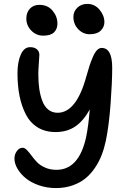

<svg xmlns="http://www.w3.org/2000/svg" viewBox="-20 -980 662 986"><path d="M440.9 -804.2Q406.2 -804.2 381.6 -830.3Q356.9 -856.4 356.9 -893.1Q356.9 -921.4 377.4 -940.7Q397.9 -960 428.2 -960Q466.3 -960 491.2 -930.2Q516.1 -900.4 516.1 -866.2Q516.1 -841.3 497.3 -822.8Q478.5 -804.2 440.9 -804.2ZM202.1 -796.9Q166 -796.9 140.6 -823Q115.2 -849.1 115.2 -884.8Q115.2 -916 133.5 -935.5Q151.9 -955.1 182.1 -955.1Q225.1 -955.1 250 -925.3Q274.9 -895.5 274.9 -858.9Q274.9 -830.6 257.3 -813.7Q239.7 -796.9 202.1 -796.9ZM54.2 -166Q54.2 -187 66.4 -204.1Q78.6 -221.2 96.2 -221.2Q106.9 -221.2 118.2 -209.5Q129.4 -197.8 141.6 -181.2Q153.8 -164.6 169.4 -147.9Q185.1 -131.3 211.2 -119.6Q237.3 -107.9 270 -107.9Q384.8 -107.9 421.9 -273.9Q434.1 -332 440.9 -418Q409.2 -359.9 366.9 -330.8Q324.7 -301.8 265.1 -301.8Q212.4 -301.8 173.6 -325.7Q134.8 -349.6 112.8 -392.3Q90.8 -435.1 80.3 -487.5Q69.8 -540 69.8 -604Q69.8 -661.6 86.7 -699.7Q103.5 -737.8 134.8 -737.8Q157.2 -737.8 169.7 -726.8Q182.1 -715.8 182.1 -698.2Q182.1 -688.5 179.4 -654.8Q176.8 -621.1 176.8 -599.1Q176.8 -558.1 181.6 -524.4Q186.5 -490.7 197.3 -461.9Q208 -433.1 228 -417Q248 -400.9 275.9 -400.9Q372.6 -400.9 423.8 -588.9Q433.1 -621.6 439.9 -642.8Q446.8 -664.1 456.8 -687.3Q466.8 -710.4 478 -722.2Q489.3 -733.9 502 -733.9Q556.2 -733.9 556.2 -632.8Q556.2 -559.1 547.9 -447Q539.6 -335 523.9 -258.8Q515.6 -219.2 502.4 -184.8Q489.3 -150.4 467.8 -118.4Q446.3 -86.4 418.5 -63.7Q390.6 -41 351.8 -27.6Q313 -14.2 267.1 -14.2Q221.2 -14.2 180.2 -28.3Q139.2 -42.5 112.3 -64.7Q85.4 -86.9 69.8 -113.5Q54.2 -140.1 54.2 -166Z"/></svg>

Font: Shantell Sans Bouncy
Style: Regular
Weight: 500
Designer: Stephen Nixon, Anya Danilova, Shantell Martin
Foundry: Arrow Type
Version: Version 1.006;[9816181b4]